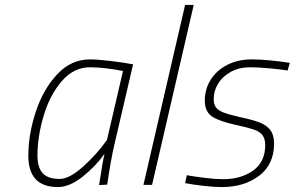

<svg xmlns="http://www.w3.org/2000/svg" viewBox="-20 -750 1196 779"><path d="M95 -118Q95 -206 125.5 -297.5Q156 -389 212.5 -449Q269 -509 345 -509Q374 -509 425.5 -503Q477 -497 520 -489L444 -163Q429 -99 415 -1L382 1Q397 -98 404 -126Q368 -75 315 -33Q262 9 215 9Q95 9 95 -118ZM414 -182 479 -462Q402 -477 345 -477Q279 -477 230.5 -420.5Q182 -364 157 -280Q132 -196 132 -118Q132 -71 153 -47.5Q174 -24 222 -24Q261 -24 316 -73Q371 -122 414 -182Z M731 -730H766L597 0H562Z M731 -7 738 -39Q772 -33 814 -28Q856 -23 885 -23Q958 -23 1007 -58Q1056 -93 1056 -161Q1056 -187 1045 -201.5Q1034 -216 1011 -224Q988 -232 938 -243Q869 -258 840 -277.5Q811 -297 811 -342Q811 -388 834.5 -426Q858 -464 901.5 -486.5Q945 -509 1001 -509Q1063 -509 1156 -495L1147 -464Q1115 -469 1071 -473Q1027 -477 994 -477Q951 -477 917.5 -459Q884 -441 865.5 -411.5Q847 -382 847 -348Q847 -327 856 -314.5Q865 -302 887 -293.5Q909 -285 953 -275Q1005 -264 1033.5 -253Q1062 -242 1077 -222Q1092 -202 1092 -168Q1092 -83 1031.5 -37Q971 9 880 9Q848 9 805 4Q762 -1 731 -7Z"/></svg>

Font: Cairo ExtraLight
Style: Italic
Weight: 275
Italic angle: -13°
Designer: Mohamed Gaber, Accademia di Belle Arti di Urbino and others
Foundry: Kief Type Foundry, Accademia di Belle Arti di Urbino and others
Version: Version 3.011